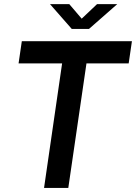

<svg xmlns="http://www.w3.org/2000/svg" viewBox="-20 -926 670 946"><path d="M197 0 286 -613.5H71.5L87.5 -723H630L614 -613.5H406L316.5 0ZM333.5 -783.5 226.5 -905.5H321.5L382.5 -834L458 -905.5H557.5L418.5 -783.5Z"/></svg>

Font: Public Sans Thin SemiBold
Style: Italic
Weight: 600
Italic angle: -8°
Version: Version 2.001